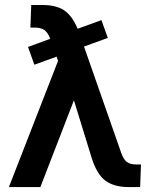

<svg xmlns="http://www.w3.org/2000/svg" viewBox="-20 -760 593 780"><path d="M16.1 0 215.8 -512.7 210 -529.8 119.6 -497.1 93.8 -569.3 184.1 -602.5Q174.3 -628.4 159.9 -638.2Q145.5 -647.9 121.6 -647.9H103.5L106.9 -739.7H152.8Q207.5 -739.7 240.2 -718.3Q272.9 -696.8 295.4 -643.1L392.1 -678.2L418 -606L321.3 -570.8L472.2 -139.6Q481.9 -111.8 495.6 -101.8Q509.3 -91.8 534.7 -91.8H552.7L549.3 0H503.4Q443.4 0 408.2 -26.1Q373 -52.2 352.1 -119.6L280.3 -352.5L144 0Z"/></svg>

Font: Monda
Style: Bold
Weight: 700
Designer: Vernon Adams
Foundry: Vernon Adams
Version: Version 2.100; ttfautohint (v1.8.3)